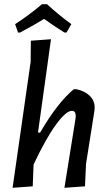

<svg xmlns="http://www.w3.org/2000/svg" viewBox="-20 -891 519 915"><path d="M66 -736 52 -776Q116 -817 180 -871H204Q264 -816 320 -776L297 -736H287Q240 -765 190 -801Q154 -778 76 -736ZM343 -466Q383 -458 407.5 -434.5Q432 -411 431 -376L430 -363L390 -110L385 -3L287 4L340 -326L341 -337Q341 -363 323 -363Q295 -363 247 -297.5Q199 -232 140 -107L136 -3L40 4L126 -596L127 -697L223 -704L161 -259H171Q255 -403 332 -466Z"/></svg>

Font: Alegreya Sans SC Medium
Style: Italic
Weight: 500
Italic angle: -7°
Designer: Juan Pablo del Peral
Foundry: Huerta Tipografica
Version: Version 2.007